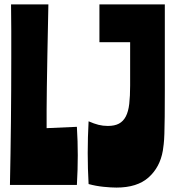

<svg xmlns="http://www.w3.org/2000/svg" viewBox="-20 -838 792 869"><path d="M199 -818Q196 -681 194.5 -592Q193 -503 192 -442.5Q191 -382 191 -341Q191 -300 191 -258L328 -264Q330 -231 331 -199Q332 -167 332 -135Q332 -102 331 -69Q330 -36 328 -1H25Q28 -141 29.5 -287.5Q31 -434 31 -574Q31 -639 31 -700Q31 -761 30 -818ZM726 -428Q726 -357 725.5 -310Q725 -263 724 -233Q723 -203 721 -186Q719 -169 717 -156Q704 -81 652.5 -35Q601 11 507 11Q483 11 448.5 7.5Q414 4 381 -5Q379 -39 378 -74.5Q377 -110 377 -145Q377 -181 378 -217Q379 -253 381 -289Q406 -278 426 -273Q446 -268 468 -268Q499 -268 518.5 -278.5Q538 -289 549.5 -311Q561 -333 565 -368Q569 -403 569 -451V-647H430V-818H726Z"/></svg>

Font: Ranchers
Style: Regular
Weight: 400
Designer: Pablo Impallari, Brenda Gallo
Foundry: Pablo Impallari, Brenda Gallo
Version: Version 1.000; ttfautohint (v0.8) -G 200 -r 50